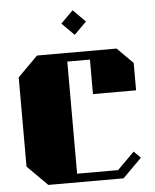

<svg xmlns="http://www.w3.org/2000/svg" viewBox="-55 -841 715 887"><g transform="rotate(-5 302.5 -397.0)"><path d="M375 -400V-560H270V-40H460L539 -119L570 -88L482 0H133L40 -93V-507L133 -600H502L575 -527V-400ZM315 -680 372 -737 315 -794 258 -737Z"/></g></svg>

Font: Kumar One
Style: Regular
Weight: 400
Designer: Parimal Parmar
Foundry: Indian Type Foundry
Version: Version 1.000;PS 1.000;hotconv 1.0.88;makeotf.lib2.5.647800